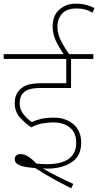

<svg xmlns="http://www.w3.org/2000/svg" viewBox="-20 -916 533 1043"><path d="M270 -251Q239 -251 209 -245.5Q179 -240 150 -224Q117 -246 88.5 -277.5Q60 -309 60 -356Q60 -377 64.5 -391Q69 -405 78 -418Q94 -440 122 -452Q150 -464 210 -464H340V-596H0V-622H487V-596H366V-438H204Q161 -438 138 -430.5Q115 -423 101 -405Q87 -388 87 -353Q87 -320 109 -293.5Q131 -267 153 -253Q176 -264 204 -270.5Q232 -277 272 -277Q337 -277 379 -241Q421 -205 421 -141Q421 -68 368.5 -34Q316 0 236 0Q227 0 212 -1Q249 20 291 41.5Q333 63 378 83L367 107Q315 81 264.5 53Q214 25 172 -3Q143 -5 117.5 -9.5Q92 -14 76 -24Q60 -34 60 -51Q60 -63 67.5 -71Q75 -79 93 -79Q112 -79 134 -65Q156 -51 177 -28Q203 -24 233 -24Q394 -24 394 -141Q394 -181 376.5 -205Q359 -229 331 -240Q303 -251 270 -251ZM330 -615Q302 -656 284 -693Q266 -730 266 -773Q266 -832 302.5 -864Q339 -896 391 -896Q424 -896 448 -889.5Q472 -883 493 -872L483 -847Q460 -860 440.5 -865Q421 -870 395 -870Q343 -870 317.5 -842Q292 -814 292 -770Q292 -734 309 -699Q326 -664 360 -615Z"/></svg>

Font: Noto Sans Devanagari Thin
Style: Regular
Weight: 100
Designer: Jelle Bosma - Monotype Design Team
Foundry: Monotype Imaging Inc.
Version: Version 2.004; ttfautohint (v1.8.4.7-5d5b)